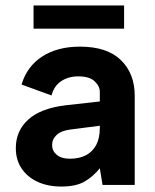

<svg xmlns="http://www.w3.org/2000/svg" viewBox="-20 -678 569 704"><path d="M103 -658H435V-573H103ZM356 0 346 -61Q321 -30 289.5 -12Q258 6 205 6Q155 6 117.5 -11.5Q80 -29 59 -60.5Q38 -92 38 -135Q38 -198 83.5 -239.5Q129 -281 221 -292L346 -306V-341Q346 -362 327 -380Q308 -398 267 -398Q231 -398 204.5 -380.5Q178 -363 169 -328L59 -368Q79 -435 135 -471Q191 -507 273 -507Q373 -507 423.5 -457.5Q474 -408 474 -327V0ZM346 -217 238 -203Q205 -199 188 -183.5Q171 -168 171 -146Q171 -125 188 -110.5Q205 -96 236 -96Q271 -96 295.5 -109Q320 -122 333 -147Q346 -172 346 -209Z"/></svg>

Font: Albert Sans
Style: Bold
Weight: 700
Designer: Andreas Rasmussen
Foundry: a.Foundry
Version: Version 1.025